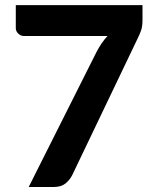

<svg xmlns="http://www.w3.org/2000/svg" viewBox="-20 -746 620 766"><path d="M548.5 -725.5V-666.5Q548.5 -640.5 542.8 -624.5Q537 -608.5 531.5 -597.5L267.5 -46Q257.5 -27 240.5 -13.5Q223.5 0 194.5 0H94.5L365 -538.5Q375 -557.5 385.5 -573Q396 -588.5 409 -602.5H74.5Q62.5 -602.5 52.8 -612Q43 -621.5 43 -633.5V-725.5Z"/></svg>

Font: LatoLatin Heavy
Style: Regular
Weight: 800
Designer: Lukasz Dziedzic with Adam Twardoch and Botio Nikoltchev
Foundry: tyPoland Lukasz Dziedzic
Version: Version 2.015; 2015-08-06; http://www.latofonts.com/